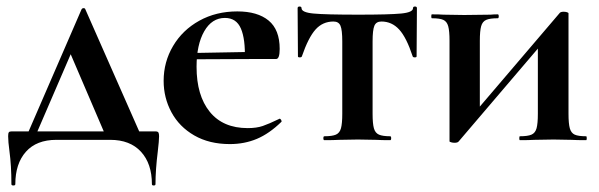

<svg xmlns="http://www.w3.org/2000/svg" viewBox="-20 -430 1839 589"><path d="M242 -401 418 -2H309L192 -275L235 -352L84 -2H57L230 -401Q232 -405 236.5 -405Q241 -405 242 -401ZM9 34Q5 4 5 -12Q5 -21 7 -24Q9 -27 16 -27H456Q464 -27 466 -23.5Q468 -20 468 -12Q468 1 464 35Q457 91 457 135Q457 139 451.5 139Q446 139 446 135Q446 72 412.5 35.5Q379 -1 318 -1H153Q92 -1 59.5 35.5Q27 72 27 135Q27 139 21 139Q15 139 15 135Q15 78 9 34Z M482 -182Q482 -240 511 -289Q540 -338 591.5 -366.5Q643 -395 708 -395Q770 -395 804 -367Q838 -339 838 -280Q838 -249 827 -249H731Q733 -310 719 -342.5Q705 -375 670 -375Q630 -375 606.5 -334Q583 -293 583 -225Q583 -137 623.5 -87Q664 -37 740 -37Q767 -37 786 -43.5Q805 -50 836 -65L838 -66Q840 -66 842.5 -62Q845 -58 843 -56Q806 -20 768 -4Q730 12 685 12Q622 12 576 -14.5Q530 -41 506 -85.5Q482 -130 482 -182ZM547 -267 766 -271V-249L548 -248Z M975 -12Q999 -12 1010.5 -17Q1022 -22 1026 -36.5Q1030 -51 1030 -81V-303Q1030 -338 1024.5 -351Q1019 -364 1003 -364Q970 -364 948 -339.5Q926 -315 906 -257Q905 -254 899.5 -254Q894 -254 894 -257L893 -405Q893 -410 899 -410Q905 -410 905 -405Q905 -392 941.5 -388.5Q978 -385 1080 -385Q1174 -385 1210.5 -388.5Q1247 -392 1247 -405Q1247 -410 1253 -410Q1259 -410 1259 -405L1258 -257Q1258 -254 1252.5 -254Q1247 -254 1246 -257Q1227 -315 1204.5 -339.5Q1182 -364 1150 -364Q1134 -364 1128.5 -351Q1123 -338 1123 -303V-81Q1123 -51 1127 -36.5Q1131 -22 1142.5 -17Q1154 -12 1177 -12Q1180 -12 1180 -6Q1180 0 1177 0Q1149 0 1134 -1L1078 -2L1020 -1Q1004 0 975 0Q972 0 972 -6Q972 -12 975 -12Z M1359 4V-305Q1359 -335 1355 -349.5Q1351 -364 1340 -369Q1329 -374 1305 -374Q1303 -374 1303 -380Q1303 -386 1305 -386Q1328 -386 1340 -385L1404 -384L1485 -385Q1494 -386 1507 -386Q1510 -386 1510 -380Q1510 -374 1507 -374Q1483 -374 1471.5 -369Q1460 -364 1456 -349.5Q1452 -335 1452 -305V-83L1411 -55L1696 -389Q1699 -394 1709 -394Q1715 -394 1719.5 -392.5Q1724 -391 1724 -389V-81Q1724 -51 1728 -36.5Q1732 -22 1743 -17Q1754 -12 1778 -12Q1780 -12 1780 -6Q1780 0 1778 0Q1749 0 1733 -1L1678 -2L1619 -1Q1603 0 1575 0Q1573 0 1573 -6Q1573 -12 1575 -12Q1599 -12 1610.5 -17Q1622 -22 1626 -36.5Q1630 -51 1630 -81V-309L1677 -336L1387 4Q1384 8 1374 8Q1369 8 1364 6.5Q1359 5 1359 4Z"/></svg>

Font: Cormorant Garamond
Style: Bold
Weight: 700
Designer: Christian Thalmann (Catharsis Fonts)
Foundry: Catharsis Fonts
Version: Version 4.000